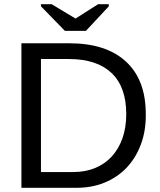

<svg xmlns="http://www.w3.org/2000/svg" viewBox="-20 -894 762 914"><path d="M674 -351Q675 -271 650.5 -206Q626 -141 582 -95Q538 -49 476 -24Q414 1 339 0H82V-688H310Q485 -688 579.5 -601Q674 -514 674 -351ZM581 -351Q581 -480 511 -546.5Q441 -613 308 -613H175V-75H329Q386 -75 432.5 -94Q479 -113 512 -149Q545 -185 563 -236Q581 -287 581 -351ZM389 -747H289L175 -864V-874H226L339 -806H340L447 -874H498V-864Z"/></svg>

Font: Libra Sans
Style: Regular
Weight: 400
Foundry: Context Ltd
Version: Version 1.000; ttfautohint (v1.3)